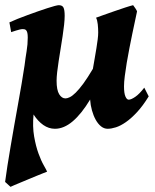

<svg xmlns="http://www.w3.org/2000/svg" viewBox="-26 -477 599 741"><path d="M547.9 -105Q525.4 -68.4 502.9 -44.2Q480.5 -20 459.7 -5.6Q439 8.8 421.1 14.4Q403.3 20 389.6 20Q375.5 20 363.8 10.5Q352.1 1 343.3 -14.9Q334.5 -30.8 328.9 -51Q323.2 -71.3 321.8 -92.8Q288.6 -37.6 254.6 -8.8Q220.7 20 186 20Q162.1 20 141.1 5.4Q120.1 -9.3 103.5 -35.2Q99.1 11.7 105.7 49.6Q112.3 87.4 122.6 115.5Q132.8 143.6 143.1 161.4Q153.3 179.2 155.8 185.5Q150.9 187.5 139.6 191.9Q128.4 196.3 114.3 202.1Q100.1 208 84.2 214.6Q68.4 221.2 54.2 227.1Q40 232.9 29.3 237.5Q18.6 242.2 14.6 244.1L-6.3 225.1Q-2.9 197.8 2.7 162.6Q8.3 127.4 14.9 88.4Q21.5 49.3 28.8 7.8Q36.1 -33.7 43.5 -74.5Q50.8 -115.2 57.4 -153.6Q64 -191.9 68.8 -224.6Q72.3 -253.4 76.7 -279.5Q81.1 -305.7 81.1 -332Q81.1 -343.3 79.6 -349.9Q78.1 -356.4 75.4 -359.6Q72.8 -362.8 69.3 -363.8Q65.9 -364.7 62 -364.7Q57.1 -364.7 49.8 -363Q42.5 -361.3 35.2 -358.9Q26.4 -356.4 17.1 -353L10.3 -390.6Q23.9 -397 42.2 -404.3Q60.5 -411.6 80.6 -418.9Q100.6 -426.3 120.1 -433.1Q139.6 -439.9 156.2 -445.3Q172.9 -450.7 184.8 -453.9Q196.8 -457 200.7 -457Q214.4 -457 219 -447.8Q223.6 -438.5 223.6 -416Q223.6 -401.9 221.4 -381.3Q219.2 -360.8 215.6 -337.4Q211.9 -314 208 -289.1Q204.1 -264.2 200.4 -241.2Q196.8 -218.3 194.6 -198.5Q192.4 -178.7 192.4 -165.5Q192.4 -129.4 202.4 -113.3Q212.4 -97.2 226.6 -97.2Q233.9 -97.2 243.7 -102.1Q253.4 -106.9 266.4 -119.6Q279.3 -132.3 295.7 -154.5Q312 -176.8 332.5 -211.4Q335.9 -231.9 339.6 -252.4Q343.3 -272.9 346.2 -291.5Q349.1 -310.1 351.1 -325.4Q353 -340.8 353 -351.6Q353 -367.2 351.3 -383.3Q349.6 -399.4 344.7 -408.7Q353.5 -412.1 373 -418.9Q392.6 -425.8 414.8 -433.6Q437 -441.4 457.3 -448Q477.5 -454.6 487.8 -457Q491.7 -451.7 496.6 -444.6Q501.5 -437.5 502.9 -433.1Q500 -418.9 495.1 -396.2Q490.2 -373.5 484.6 -346.7Q479 -319.8 473.4 -290.8Q467.8 -261.7 463.1 -234.4Q458.5 -207 455.6 -183.3Q452.6 -159.7 452.6 -143.6Q452.6 -117.2 458 -104.7Q463.4 -92.3 470.7 -92.3Q480 -92.3 496.1 -103.3Q512.2 -114.3 530.8 -138.7Z"/></svg>

Font: Gentium Book Basic
Style: Bold Italic
Weight: 700
Italic angle: -8°
Designer: J. Victor Gaultney and Annie Olsen
Foundry: SIL International
Version: Version 1.102; 2013; Maintenance release